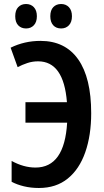

<svg xmlns="http://www.w3.org/2000/svg" viewBox="-20 -928 520 958"><path d="M174 10Q134 10 99 1.5Q64 -7 38 -21V-125Q98 -92 157 -92Q302 -92 315 -316H107V-418H314Q298 -622 170 -622Q142 -622 116.5 -613.5Q91 -605 68 -593L33 -690Q102 -724 182 -724Q305 -724 370 -632Q435 -540 435 -363Q435 -253 405.5 -168.5Q376 -84 318 -37Q260 10 174 10ZM56 -847Q56 -877 71 -892.5Q86 -908 110 -908Q134 -908 149 -892Q164 -876 164 -847Q164 -818 149 -802Q134 -786 110 -786Q86 -786 71 -801.5Q56 -817 56 -847ZM231 -847Q231 -877 246 -892.5Q261 -908 285 -908Q309 -908 324 -892Q339 -876 339 -847Q339 -818 324 -802Q309 -786 285 -786Q260 -786 245.5 -802Q231 -818 231 -847Z"/></svg>

Font: Noto Sans ExtraCondensed SemiBold
Style: Regular
Weight: 600
Width: 2
Designer: Monotype Design Team
Foundry: Monotype Imaging Inc.
Version: Version 2.013; ttfautohint (v1.8.4.7-5d5b)